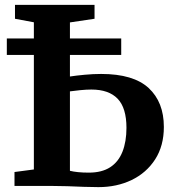

<svg xmlns="http://www.w3.org/2000/svg" viewBox="-20 -763 712 788"><path d="M384 5Q357 5 324.2 3.8Q291.5 2.5 256.5 1.2Q221.5 0 186 0H39.5V-57L119 -67.5V-671.5L41.5 -686V-743H368V-686L267 -671V-449Q292.5 -453 327.5 -456.2Q362.5 -459.5 395 -459.5Q527.5 -459.5 590 -401.8Q652.5 -344 652.5 -242Q652.5 -164.5 616.8 -109Q581 -53.5 520.2 -24.2Q459.5 5 384 5ZM344.5 -54.5Q398 -54.5 432 -76.5Q466 -98.5 482.5 -140Q499 -181.5 499 -238.5Q499 -320 462.8 -357.8Q426.5 -395.5 355 -395.5Q334.5 -395.5 309.5 -393Q284.5 -390.5 267 -388V-62Q281 -58.5 300.5 -56.5Q320 -54.5 344.5 -54.5ZM477.5 -605V-537.5H8V-605Z"/></svg>

Font: Merriweather 28pt
Style: Bold
Weight: 700
Version: Version 2.100